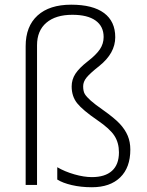

<svg xmlns="http://www.w3.org/2000/svg" viewBox="-20 -785 623 815"><path d="M88.9 0V-588.9Q88.9 -673.3 139.4 -719.2Q189.9 -765.1 282.2 -765.1Q374 -765.1 421.6 -729.7Q469.2 -694.3 469.2 -627Q469.2 -559.1 401.4 -504.9Q361.8 -473.6 347.4 -455.8Q333 -438 333 -418.9Q333 -397.5 340.1 -385.7Q347.2 -374 365.2 -357.9Q383.3 -341.8 415 -319.8Q466.8 -283.2 489 -259Q511.2 -234.9 522.2 -208.7Q533.2 -182.6 533.2 -149.9Q533.2 -73.7 490.2 -32Q447.3 9.8 370.1 9.8Q323.7 9.8 284.9 0.7Q246.1 -8.3 223.1 -22.9V-75.2Q254.9 -56.6 295.7 -44.9Q336.4 -33.2 370.1 -33.2Q425.8 -33.2 455.3 -59.8Q484.9 -86.4 484.9 -138.2Q484.9 -178.7 465.8 -208.5Q446.8 -238.3 393.1 -274.9Q331.1 -317.4 307.6 -346.7Q284.2 -376 284.2 -418Q284.2 -447.3 300 -471.7Q315.9 -496.1 352.1 -524.4Q388.2 -552.2 404.1 -575.9Q419.9 -599.6 419.9 -627.9Q419.9 -673.3 385.7 -697.8Q351.6 -722.2 287.1 -722.2Q216.3 -722.2 176.8 -688.5Q137.2 -654.8 137.2 -592.8V0Z"/></svg>

Font: Open Sans Light
Style: Regular
Weight: 300
Foundry: Ascender Corporation
Version: Version 1.10